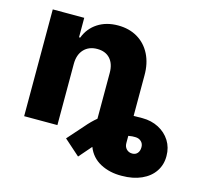

<svg xmlns="http://www.w3.org/2000/svg" viewBox="-101 -652 988 921"><g transform="rotate(15 393.5 -191.0)"><path d="M217.8 0H52.7V-530.3H209V-433.6H214.8Q233.4 -482.4 275.6 -509.8Q317.9 -537.1 376 -537.1Q431.2 -537.1 472.9 -512.5Q514.6 -487.8 537.4 -442.6Q560.1 -397.5 559.6 -337.9V-137.2L603.5 -137.7Q647.9 -137.7 684.1 -118.9Q720.2 -100.1 741 -67.1Q761.7 -34.2 761.7 7.8Q762.2 50.8 740 84.2Q717.8 117.7 676 136.5Q634.3 155.3 578.1 155.3Q518.6 156.2 472.2 131.6Q425.8 106.9 406.7 57.6L352.5 120.1L274.4 50.8L342.8 -26.4Q370.1 -58.6 395.5 -79.1V-306.6Q395.5 -351.6 372.6 -377Q349.6 -402.3 308.6 -402.3Q267.1 -402.3 242.4 -376Q217.8 -349.6 217.8 -303.7ZM599.6 39.1Q615.7 39.1 625.2 28.1Q634.8 17.1 634.8 -2Q634.8 -19.5 623 -30.3Q611.3 -41 593.8 -41Q581.1 -42 559.6 -38.1V-2Q559.6 16.1 570.8 27.6Q582 39.1 599.6 39.1Z"/></g></svg>

Font: Pretendard GOV ExtraBold
Style: Regular
Weight: 800
Designer: Base glyphs from Inter by Rasmus Andersson; Hangeul glyphs from Noto Sans CJK(Source Han Sans) by Jang Soo-young and Kan
Foundry: Kil Hyung-jin
Version: Version 1.309